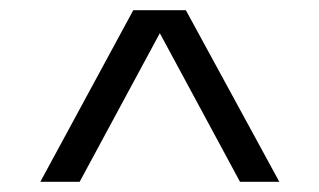

<svg xmlns="http://www.w3.org/2000/svg" viewBox="-20 -699 625 376"><path d="M241 -679H344L527 -343H450L293 -634L136 -343H59Z"/></svg>

Font: Teachers[wght]
Style: Regular
Weight: 400
Designer: Alfredo Marco Pradil & Chank Diesel
Version: Version 1.000;Glyphs 3.1.2 (3151)